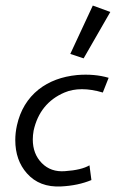

<svg xmlns="http://www.w3.org/2000/svg" viewBox="-20 -663 417 691"><path d="M371 -383 350 -330Q310 -342 275 -342Q240 -342 212 -330Q123 -292 101 -193Q98 -176 98 -161Q98 -109 130.5 -76Q163 -43 214 -47Q273 -51 302 -68L309 -15Q261 5 200 8Q122 12 77 -39Q35 -86 35 -159Q35 -185 41 -212Q59 -293 119 -341Q175 -385 258 -393Q320 -398 371 -383ZM314 -643 377 -620 281 -453 233 -469Z"/></svg>

Font: GFS Neohellenic Rg
Style: Italic
Weight: 400
Italic angle: -12°
Designer: Takis Katsoulidis and George D. Matthiopoulos
Foundry: Takis Katsoulidis and George D. Matthiopoulos
Version: Version 1.0